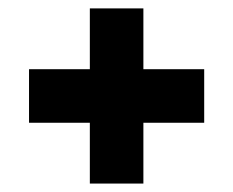

<svg xmlns="http://www.w3.org/2000/svg" viewBox="-20 -496 553 455"><path d="M319.8 -332V-476.1H192.9V-332H48.8V-205.1H192.9V-61H319.8V-205.1H463.9V-332Z"/></svg>

Font: Saman Dere
Style: Regular
Weight: 400
Designer: Tuna Ça_lar Gümü_
Foundry: Tuna Ça_lar Gümü_
Version: Version 1.001;hotconv 1.0.109;makeotfexe 2.5.65596